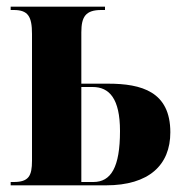

<svg xmlns="http://www.w3.org/2000/svg" viewBox="-20 -556 542 576"><path d="M12 0H298C427 0 491 -61 491 -159C491 -281 405 -305 304 -305H224V-459C224 -506 237 -526 284 -526H295V-536H12V-526H21C64 -526 76 -507 76 -454V-74C76 -28 66 -10 21 -10H12ZM224 -10V-295H258C308 -295 340 -260 340 -163C340 -54 313 -10 260 -10Z"/></svg>

Font: Noto Serif Display Condensed Extra
Style: Regular
Weight: 800
Width: 3
Designer: Monotype Design Team
Foundry: Monotype Imaging Inc.
Version: Version 1.900